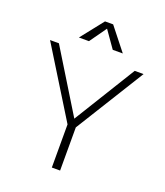

<svg xmlns="http://www.w3.org/2000/svg" viewBox="-174 -1105 1050 1221"><g transform="rotate(20 351.5 -494.5)"><path d="M35 0ZM379 -292V0H323V-292L35 -758H95L351 -341L608 -758H668ZM431 -836 351 -950 270 -836H202L323 -989H378L499 -836Z"/></g></svg>

Font: Biryani ExtraLight
Style: Regular
Weight: 275
Designer: Dan Reynolds and Mathieu Reguer
Foundry: Dan Reynolds and Mathieu Reguer
Version: Version 1.004; ttfautohint (v1.1) -l 5 -r 5 -G 72 -x 0 -D la